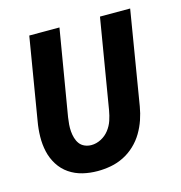

<svg xmlns="http://www.w3.org/2000/svg" viewBox="-85 -597 644 682"><g transform="rotate(-15 237.5 -256.0)"><path d="M193 8Q164 8 137.5 1.5Q111 -5 89 -20Q67 -35 52.5 -58Q38 -81 32 -107.5Q26 -134 26.5 -162.5Q27 -191 32 -219L82 -520H193L140 -204Q138 -191 137 -178Q136 -165 137 -152.5Q138 -140 141.5 -128Q145 -116 152 -106.5Q159 -97 170.5 -92Q182 -87 195 -87Q213 -87 230.5 -96Q248 -105 260 -120.5Q272 -136 278 -154Q284 -172 287 -190L342 -520H453L396 -175Q392 -151 384 -127.5Q376 -104 363 -82Q350 -60 331 -42Q312 -24 289 -12.5Q266 -1 241.5 3.5Q217 8 193 8Z"/></g></svg>

Font: Iosevka QP
Style: Bold Italic
Weight: 700
Italic angle: -9°
Designer: Belleve Invis
Foundry: Belleve Invis
Version: Version 20.0.0; ttfautohint (v1.8.4)